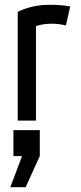

<svg xmlns="http://www.w3.org/2000/svg" viewBox="-20 -503 340 801"><path d="M255 -397 273 -476C247 -481 218 -483 192 -483C143 -483 102 -476 54 -454V0H130V-394C153 -402 175 -404 197 -404C213 -404 228 -403 255 -397ZM23 278H87L146 148V40H36V148H72Z"/></svg>

Font: Kreadon Medium
Style: Regular
Weight: 500
Designer: kohakuno
Foundry: StudioGnu
Version: Version 1.000;Glyphs 3.1.2 (3151)